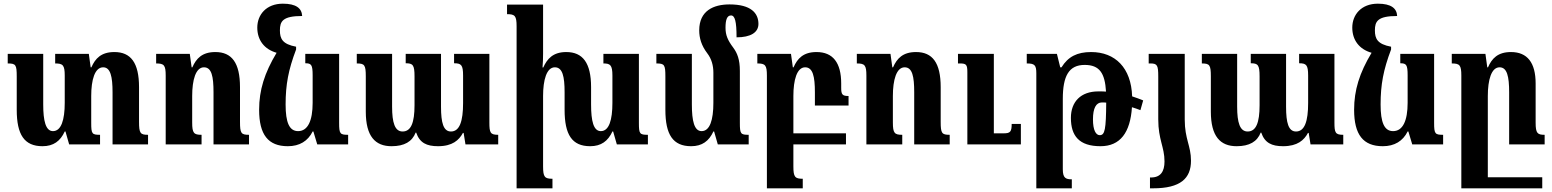

<svg xmlns="http://www.w3.org/2000/svg" viewBox="-20 -785 8441 1044"><path d="M736 -123V-311C736 -444 691 -502 602 -502C530 -502 498 -467 477 -419H473L463 -492H280V-440C322 -440 332 -431 332 -374V-226C332 -133 313 -72 268 -72C228 -72 215 -129 215 -217V-492H22V-440C66 -440 71 -433 71 -369V-188C71 -53 112 10 211 10C271 10 308 -18 332 -70H336L356 0H524V-52C480 -52 476 -57 476 -117V-263C476 -350 495 -419 541 -419C581 -419 592 -368 592 -283V0H785V-52C743 -52 736 -60 736 -123Z M1334 -52C1291 -52 1285 -60 1285 -123V-311C1285 -444 1240 -502 1151 -502C1079 -502 1047 -467 1026 -419H1022L1012 -492H829V-440C872 -440 881 -431 881 -374V0H1076V-52C1034 -52 1025 -61 1025 -119V-263C1025 -350 1044 -419 1089 -419C1131 -419 1141 -369 1141 -283V0H1334Z M1545 10C1609 10 1654 -18 1680 -70H1684L1705 0H1873V-52C1829 -52 1824 -57 1824 -117V-492H1640V-441C1673 -441 1680 -433 1680 -375V-226C1680 -129 1654 -72 1601 -72C1553 -72 1533 -119 1533 -217C1533 -325 1548 -405 1590 -516V-531C1516 -545 1502 -574 1502 -620C1502 -669 1517 -698 1623 -698C1621 -740 1590 -765 1518 -765C1428 -765 1379 -705 1379 -635C1379 -567 1417 -517 1484 -498C1418 -388 1389 -295 1389 -188C1389 -53 1438 10 1545 10Z M2449 -492V-441C2488 -441 2498 -432 2498 -374V-225C2498 -125 2479 -70 2432 -70C2391 -70 2378 -117 2378 -205V-492H2186V-441C2225 -441 2234 -432 2234 -370V-213C2234 -118 2215 -70 2169 -70C2127 -70 2112 -118 2112 -205V-492H1920V-440C1962 -440 1969 -432 1969 -370V-178C1969 -44 2020 10 2109 10C2179 10 2221 -15 2240 -64H2243C2262 -8 2300 10 2362 10C2440 10 2476 -23 2497 -62H2501L2511 0H2689V-52C2646 -52 2641 -63 2641 -119V-492Z M3454 -117V-492H3261V-440C3298 -440 3310 -432 3310 -374V-226C3310 -133 3292 -72 3247 -72C3207 -72 3194 -127 3194 -217V-311C3194 -444 3148 -502 3059 -502C2987 -502 2955 -465 2934 -418H2930C2932 -441 2933 -468 2933 -493V-760H2737V-708C2780 -708 2789 -699 2789 -642V239H2984V187C2942 187 2933 178 2933 120V-263C2933 -350 2952 -419 2997 -419C3039 -419 3050 -369 3050 -283V-188C3050 -53 3090 10 3189 10C3249 10 3286 -18 3310 -70H3314L3334 0H3503V-52C3458 -52 3454 -57 3454 -117Z M4003 -117V-399C4003 -462 3989 -496 3967 -526C3937 -566 3925 -594 3925 -634C3925 -677 3933 -701 3955 -701C3976 -701 3985 -669 3985 -582C4061 -582 4104 -608 4104 -655C4104 -714 4063 -761 3947 -761C3860 -761 3782 -727 3782 -620C3782 -578 3794 -537 3826 -495C3849 -465 3859 -429 3859 -390V-226C3859 -133 3840 -72 3795 -72C3755 -72 3742 -127 3742 -217V-492H3549V-440C3593 -440 3598 -433 3598 -369V-188C3598 -53 3639 10 3738 10C3798 10 3835 -18 3859 -70H3863L3883 0H4051V-52C4007 -52 4003 -57 4003 -117Z M4294 120V0H4580V-60H4294V-263C4294 -350 4313 -419 4358 -419C4400 -419 4411 -369 4411 -283V-211H4594V-263C4560 -263 4554 -271 4554 -308V-331C4554 -444 4509 -502 4420 -502C4348 -502 4316 -467 4295 -419H4291L4281 -492H4098V-440C4141 -440 4150 -431 4150 -374V239H4345V187C4303 187 4294 178 4294 120Z M5144 -52C5101 -52 5095 -60 5095 -123V-311C5095 -444 5050 -502 4961 -502C4889 -502 4857 -467 4836 -419H4832L4822 -492H4639V-440C4682 -440 4691 -431 4691 -374V0H4886V-52C4844 -52 4835 -61 4835 -119V-263C4835 -350 4854 -419 4899 -419C4941 -419 4951 -369 4951 -283V0H5144ZM5531 -111H5481C5481 -68 5473 -60 5437 -60H5384V-492H5189V-440H5199C5234 -440 5240 -434 5240 -392V0H5531Z M5615 239H5808V190C5776 190 5759 184 5759 136V-247C5759 -372 5792 -432 5878 -432C5959 -432 5988 -387 5994 -287C5980 -288 5966 -288 5952 -288C5857 -288 5803 -232 5803 -144C5803 -46 5848 10 5964 10C6071 10 6126 -64 6135 -202C6151 -197 6166 -192 6181 -186L6196 -239C6177 -247 6157 -254 6136 -261C6131 -416 6044 -502 5913 -502C5837 -502 5788 -477 5752 -419H5745L5727 -492H5563V-440C5606 -440 5615 -431 5615 -386ZM5923 -136C5923 -197 5940 -228 5972 -228C5979 -228 5987 -228 5995 -227C5994 -82 5988 -50 5960 -50C5939 -50 5923 -77 5923 -136Z M6278 -136C6278 -25 6312 14 6312 93C6312 147 6291 180 6239 180H6233V239H6250C6399 239 6456 185 6456 89C6456 7 6422 -28 6422 -135V-492H6226V-440H6236C6273 -440 6278 -429 6278 -369Z M7044 -492V-441C7083 -441 7093 -432 7093 -374V-225C7093 -125 7074 -70 7027 -70C6986 -70 6973 -117 6973 -205V-492H6781V-441C6820 -441 6829 -432 6829 -370V-213C6829 -118 6810 -70 6764 -70C6722 -70 6707 -118 6707 -205V-492H6515V-440C6557 -440 6564 -432 6564 -370V-178C6564 -44 6615 10 6704 10C6774 10 6816 -15 6835 -64H6838C6857 -8 6895 10 6957 10C7035 10 7071 -23 7092 -62H7096L7106 0H7284V-52C7241 -52 7236 -63 7236 -119V-492Z M7499 10C7563 10 7608 -18 7634 -70H7638L7659 0H7827V-52C7783 -52 7778 -57 7778 -117V-492H7594V-441C7627 -441 7634 -433 7634 -375V-226C7634 -129 7608 -72 7555 -72C7507 -72 7487 -119 7487 -217C7487 -325 7502 -405 7544 -516V-531C7470 -545 7456 -574 7456 -620C7456 -669 7471 -698 7577 -698C7575 -740 7544 -765 7472 -765C7382 -765 7333 -705 7333 -635C7333 -567 7371 -517 7438 -498C7372 -388 7343 -295 7343 -188C7343 -53 7392 10 7499 10Z M8330 -118V-331C8330 -444 8285 -502 8196 -502C8124 -502 8092 -467 8071 -419H8067L8057 -492H7874V-440C7917 -440 7926 -431 7926 -374V239H8366V179H8070V-263C8070 -350 8089 -419 8134 -419C8175 -419 8186 -369 8186 -283V0H8379V-52C8340 -52 8330 -60 8330 -118Z"/></svg>

Font: Noto Serif Armenian ExtraCondensed ExtraBold
Style: Regular
Weight: 800
Width: 2
Designer: Monotype Design Team
Foundry: Monotype Imaging Inc.
Version: Version 2.008